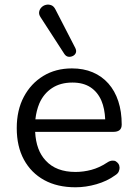

<svg xmlns="http://www.w3.org/2000/svg" viewBox="-20 -785 582 814"><path d="M300 9Q223 9 167.5 -21.5Q112 -52 81.5 -108Q51 -164 51 -242Q51 -318 81 -374.5Q111 -431 163.5 -463Q216 -495 285 -495Q334 -495 373 -478.5Q412 -462 439.5 -431Q467 -400 481.5 -356Q496 -312 496 -257Q496 -241 487 -233.5Q478 -226 461 -226H129Q133 -147 174 -104Q218 -56 300 -56Q334 -56 367.5 -65Q401 -74 433 -95Q446 -104 457 -104Q458 -104 464 -103.5Q470 -103 477 -96.5Q484 -90 485.5 -83.5Q487 -77 487 -74Q487 -67 483.5 -58Q480 -49 467 -41Q434 -17 389 -4Q344 9 300 9ZM410 -358Q394 -395 363.5 -415Q333 -435 287 -435Q236 -435 200.5 -411.5Q165 -388 147 -347Q134 -316 130 -279H426Q424 -325 410 -358ZM253 -556 152 -712Q144 -724 146 -735Q148 -746 156 -754Q164 -762 175 -764.5Q186 -767 197 -763Q208 -759 215 -745L299 -582Q305 -570 301.5 -561Q298 -552 288.5 -547.5Q279 -543 269.5 -544.5Q260 -546 253 -556Z"/></svg>

Font: Nunito
Style: Regular
Weight: 400
Designer: Vernon Adams
Foundry: Vernon Adams
Version: Version 3.602